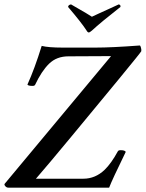

<svg xmlns="http://www.w3.org/2000/svg" viewBox="-36 -861 668 881"><path d="M372.1 -711.9Q366.2 -711.9 361.3 -720.7Q338.9 -755.9 276.4 -829.1Q277.3 -838.9 290 -840.8Q379.9 -789.1 385.7 -784.2Q393.6 -788.1 417 -798.8Q440.4 -809.6 469.7 -822.8Q499 -835.9 508.8 -840.8Q518.6 -838.9 516.6 -829.1Q426.8 -758.8 385.7 -720.7Q375 -711.9 372.1 -711.9ZM278.3 -602.5Q223.6 -602.5 189 -568.4Q154.3 -534.2 125 -471.7Q122.1 -466.8 113.3 -466.8Q93.8 -466.8 89.8 -472.7Q123 -545.9 155.3 -650.4Q186.5 -642.6 251 -642.6H402.3Q476.6 -642.6 605.5 -652.3Q608.4 -651.4 610.8 -642.1Q613.3 -632.8 612.3 -626Q611.3 -622.1 512.2 -501.5Q413.1 -380.9 294.4 -237.8Q175.8 -94.7 128.9 -41H346.7Q401.4 -41 444.3 -82Q474.6 -111.3 504.9 -167Q507.8 -171.9 517.6 -171.9Q537.1 -171.9 541 -164.1Q478.5 -36.1 464.8 0H2Q-5.9 0 -11.7 -6.8Q-17.6 -13.7 -14.6 -17.6L473.6 -603.5Z"/></svg>

Font: Crimson
Style: SemiboldItalic
Weight: 600
Italic angle: -11°
Version: Version 0.8 ; ttfautohint (v1.00) -l 8 -r 50 -G 200 -x 14 -D